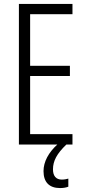

<svg xmlns="http://www.w3.org/2000/svg" viewBox="-20 -734 435 975"><path d="M249 126C249 83 269 46 317 0H348V-53H133V-348H335V-400H133V-662H348V-714H76V0H271C227 40 201 87 201 135C201 191 230 221 285 221C303 221 317 218 327 214V173C320 175 308 178 294 178C265 178 249 160 249 126Z"/></svg>

Font: Noto Sans Bengali ExtraCondensed Light
Style: Regular
Weight: 300
Width: 2
Designer: Joana Ranito - Universal Thirst; Jelle Bosma - Monotype Design Team
Foundry: Universal Thirst ehf.
Version: Version 3.000